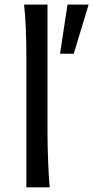

<svg xmlns="http://www.w3.org/2000/svg" viewBox="-20 -801 399 821"><path d="M358.9 -781.2 295.4 -571.3H236.8L268.6 -781.2ZM183.1 -231.9Q183.1 -208.5 183.8 -176.8Q184.6 -145 185.8 -112.3Q187 -79.6 188.7 -49.8Q190.4 -20 192.9 0H92.8V-551.8Q92.8 -623 90.3 -680.9Q87.9 -738.8 83 -781.2H183.1Z"/></svg>

Font: Andika
Style: Regular
Weight: 400
Designer: Victor Gaultney, Annie Olsen, Julie Remington, Don Collingsworth, Eric Hays
Foundry: SIL International
Version: Version 1.001